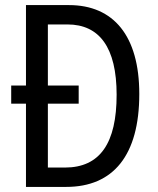

<svg xmlns="http://www.w3.org/2000/svg" viewBox="-20 -827 620 754"><path d="M251 -807H82V-491H24V-420H82V-93H240C425 -93 527 -217 527 -458C527 -686 426 -807 251 -807ZM245 -731C370 -731 438 -641 438 -455C438 -265 373 -169 235 -169H168V-420H289V-491H168V-731Z"/></svg>

Font: Noto Sans Kannada UI Condensed
Style: Regular
Weight: 400
Width: 3
Designer: Jelle Bosma - Monotype Design Team
Foundry: Monotype Imaging Inc.
Version: Version 2.005